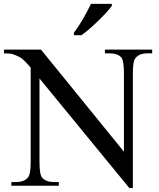

<svg xmlns="http://www.w3.org/2000/svg" viewBox="-34 -951 814 983"><path d="M-13.8 -696.9H175.9L600.5 -174.4V-575.9Q600.5 -639.5 587.2 -656.9Q568.2 -677.9 526.2 -677.9H503.1V-696.9H745.1V-677.9H720.5Q676.9 -677.9 657.9 -651.3Q646.2 -634.4 646.2 -575.9V11.8H628.2L168.2 -549.2V-121Q168.2 -56.9 182.1 -41Q201.5 -19 242.1 -19H267.2V0H24.1V-19H48.2Q93.3 -19 111.3 -45.6Q123.1 -62.6 123.1 -121V-605.1Q92.3 -640.5 77.4 -651.5Q62.6 -662.6 31.3 -673.8Q16.9 -677.9 -13.8 -677.9ZM344.6 -784.1Q355.9 -798.5 367.9 -816.9Q380 -835.4 391.5 -855.1Q403.1 -874.9 413.3 -894.6Q423.6 -914.4 431.8 -931.3H538.5V-921Q529.2 -907.7 511.3 -887.9Q493.3 -868.2 471.3 -846.7Q449.2 -825.1 426.2 -804.9Q403.1 -784.6 382.6 -770.8H344.6Z"/></svg>

Font: MM Jasmine
Style: Regular
Weight: 400
Designer: Khon Soe Zaw Thu
Version: Version 1.00 July 11, 2016, initial release